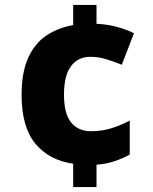

<svg xmlns="http://www.w3.org/2000/svg" viewBox="-20 -744 618 774"><path d="M369 -648Q414 -646 452 -635.5Q490 -625 520 -610L471 -483Q436 -497 406 -506Q376 -515 345 -515Q294 -515 266 -477Q238 -439 238 -363Q238 -285 267 -250Q296 -215 346 -215Q390 -215 427.5 -226.5Q465 -238 503 -258V-121Q472 -104 440 -93.5Q408 -83 369 -80V10H275V-84Q178 -98 122.5 -165Q67 -232 67 -362Q67 -451 93 -509.5Q119 -568 166 -600Q213 -632 275 -643V-724H369Z"/></svg>

Font: Noto Sans Gujarati UI ExtraBold
Style: Regular
Weight: 800
Designer: Jelle Bosma - Monotype Design Team, Universal Thirst
Foundry: Monotype Imaging Inc.
Version: Version 2.106; ttfautohint (v1.8.4.7-5d5b)